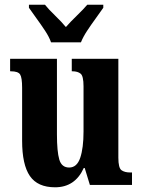

<svg xmlns="http://www.w3.org/2000/svg" viewBox="-20 -786 604 816"><path d="M214 10Q140 10 107 -38Q74 -86 74 -188V-413Q74 -456 65.5 -469.5Q57 -483 26 -483H23V-536H222V-215Q222 -142 232 -108Q242 -74 274 -74Q307 -74 321 -115.5Q335 -157 335 -227V-419Q335 -463 322.5 -473Q310 -483 288 -483H285V-536H483V-116Q483 -72 496.5 -62.5Q510 -53 533 -53H541V0H362L340 -72H336Q299 10 214 10ZM197 -606Q189 -629 171.5 -655.5Q154 -682 135 -708Q116 -734 103 -753V-766H171Q186 -747 214 -720Q242 -693 260 -671Q279 -693 307 -720Q335 -747 351 -766H419V-753Q406 -734 387 -708Q368 -682 350.5 -655.5Q333 -629 324 -606Z"/></svg>

Font: Noto Serif ExtraCondensed ExtraBold
Style: Regular
Weight: 800
Width: 2
Designer: Monotype Design Team
Foundry: Monotype Imaging Inc.
Version: Version 2.013; ttfautohint (v1.8.4.7-5d5b)